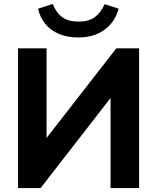

<svg xmlns="http://www.w3.org/2000/svg" viewBox="-20 -949 793 969"><path d="M71 0V-705H215V-222H191L567 -705H682V0H538V-484H561L185 0ZM376 -760Q317 -760 274.5 -779Q232 -798 206.5 -831Q181 -864 172 -905L246 -929Q265 -882 296 -861Q327 -840 377 -840Q428 -840 458.5 -862.5Q489 -885 508 -928L579 -905Q560 -837 507 -798.5Q454 -760 376 -760Z"/></svg>

Font: Nunito Sans 12pt ExtraBold
Style: Regular
Weight: 800
Designer: Vernon Adams
Foundry: Vernon Adams
Version: Version 3.101;gftools[0.9.27]